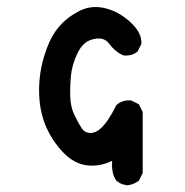

<svg xmlns="http://www.w3.org/2000/svg" viewBox="-20 -475 540 559"><path d="M350.1 64.5Q344.2 63.5 338.9 62Q333.5 60.5 328.6 57.9Q323.7 55.2 319.3 51.3L318.8 50.8L318.4 50.3Q303.7 29.8 306.6 -6.8Q295.4 -1.5 284.2 2Q272.9 5.4 261.2 6.6Q249.5 7.8 237.8 6.8Q196.3 3.9 161.6 -33.7Q127.9 -70.3 110.8 -114.3Q93.8 -158.2 93.8 -211.9Q93.8 -265.6 109.9 -315.4Q117.7 -340.3 127.4 -359.9Q137.2 -379.4 148.9 -393.6Q160.2 -407.7 174.6 -419.4Q189 -431.2 206.1 -440.4Q241.2 -460.4 281.7 -452.1Q302.2 -447.8 321 -438Q339.8 -428.2 357.4 -412.6Q393.6 -380.4 391.6 -348.1V-347.2L391.1 -346.2L381.3 -326.7L380.9 -325.2L379.9 -324.7Q364.3 -311.5 340.3 -313.5H339.4L338.4 -314Q315.4 -324.2 297.4 -348.1Q290 -357.9 279.3 -361.3Q268.6 -364.7 252.9 -361.3Q243.2 -359.4 234.6 -354.5Q226.1 -349.6 219 -341.3Q211.9 -333 206.5 -321.8Q197.8 -304.2 192.9 -287.4Q188 -270.5 186.5 -254.4Q183.6 -221.7 184.6 -192.4Q185.5 -164.6 195.8 -142.1Q206.5 -119.1 217.3 -102.5Q226.6 -87.9 244.1 -87.9Q262.2 -87.9 280.8 -108.9Q287.6 -116.2 293.7 -125.2Q299.8 -134.3 305.9 -144.8Q312 -155.3 317.9 -167.5L318.4 -168.5L319.3 -169.4Q328.1 -177.2 338.6 -180.4Q349.1 -183.6 360.8 -182.6H361.8L362.8 -182.1L382.3 -172.4L384.3 -171.4L385.3 -169.4L395 -149.9L395.5 -148.9V-147.5V27.3V28.8L395 29.8L385.3 49.3L384.3 50.8L383.3 51.8Q368.7 62.5 351.1 64.5H350.6Z"/></svg>

Font: NaikaiFont
Style: SemiBold
Weight: 600
Version: Version 1.89